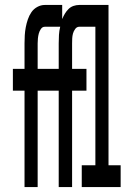

<svg xmlns="http://www.w3.org/2000/svg" viewBox="-20 -755 540 775"><path d="M79 0V-389H32V-477H79V-580Q79 -597 80 -613Q81 -629 84 -645Q87 -661 92.5 -677Q98 -693 107 -706Q116 -719 130.5 -727Q145 -735 161 -735H231V-678Q236 -690 242 -700Q248 -710 256.5 -718.5Q265 -727 276.5 -731Q288 -735 300 -735H418V-88H467V0H310V-88H365V-647H300Q290 -647 283.5 -638Q277 -629 274.5 -619.5Q272 -610 271.5 -600Q271 -590 271 -580V-477H329V-389H271V0H217V-389H132V0ZM217 -477V-580Q217 -597 218 -614Q219 -631 223 -647H161Q151 -647 145 -638Q139 -629 136.5 -619.5Q134 -610 133 -600Q132 -590 132 -580V-477Z"/></svg>

Font: Iosevka SS18 Semibold
Style: Regular
Weight: 600
Monospace: yes
Designer: Belleve Invis
Foundry: Belleve Invis
Version: Version 25.1.1; ttfautohint (v1.8.4)